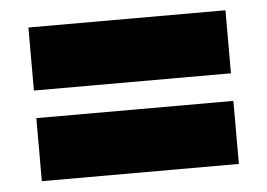

<svg xmlns="http://www.w3.org/2000/svg" viewBox="-37 -498 660 474"><g transform="rotate(-5 293.0 -261.5)"><path d="M48.8 -295.9V-452.1H537.1V-295.9ZM48.8 -71.3V-227.5H537.1V-71.3Z"/></g></svg>

Font: Bevan
Style: Regular
Weight: 400
Designer: Vernon Adams
Foundry: Vernon Adams
Version: Version 2.100; ttfautohint (v1.8.3)